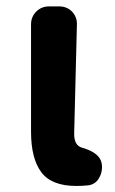

<svg xmlns="http://www.w3.org/2000/svg" viewBox="-20 -580 368 613"><path d="M223.6 13.7Q144.5 13.7 111.8 -30.3Q79.1 -74.2 79.1 -159.2V-502Q79.1 -526.4 95.7 -543Q112.3 -559.6 136.7 -559.6H168.9Q193.4 -559.6 210 -543Q225.6 -526.4 225.6 -503.9L216.8 -152.3Q216.8 -115.2 242.2 -108.4Q299.8 -91.8 304.7 -57.6Q305.7 -51.8 305.7 -45.9Q305.7 -28.3 296.9 -12.7Q285.2 8.8 261.7 11.7Q245.1 13.7 223.6 13.7Z"/></svg>

Font: Gen Jyuu Gothic P Bold
Style: Bold
Weight: 700
Designer: [Source Han Sans]
Ryoko NISHIZUKA  (kana & ideographs); Paul D. Hunt (Latin, Greek & Cyrillic); Wenlong ZHANG  (bopomofo
Version: Version 1.002.20150607